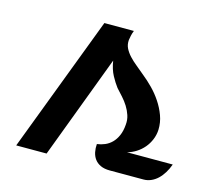

<svg xmlns="http://www.w3.org/2000/svg" viewBox="-84 -639 804 736"><g transform="rotate(15 318.5 -270.5)"><path d="M243.7 -540.5H360.8Q356.4 -529.8 354.2 -519.3Q352.1 -508.8 351.1 -502Q349.6 -483.9 356.9 -469.2Q364.3 -454.6 376.7 -441.2Q389.2 -427.7 405.5 -414.6Q421.9 -401.4 439 -386.7Q458.5 -371.1 478.5 -350.8Q498.5 -330.6 514.6 -306.4Q530.8 -282.2 540.8 -255.1Q550.8 -228 549.8 -198.7Q548.8 -178.2 541 -159.4Q533.2 -140.6 520.5 -125.7Q507.8 -110.8 491 -100.1Q474.1 -89.4 455.6 -84.5H637.2Q630.4 -65.4 620.8 -50Q611.3 -34.7 599.4 -23.4Q587.4 -12.2 573.2 -6.1Q559.1 0 543.9 0H410.2Q387.7 0 372.8 -7.1Q357.9 -14.2 349.4 -25.9Q340.8 -37.6 337.6 -53Q334.5 -68.4 335.9 -85Q351.6 -86.9 366.7 -93.3Q381.8 -99.6 393.8 -111.6Q405.8 -123.5 413.8 -141.6Q421.9 -159.7 423.8 -185.1Q425.8 -205.1 419.9 -222.7Q414.1 -240.2 404.3 -255.9Q394.5 -271.5 381.8 -285.6Q369.1 -299.8 356.9 -313Q344.2 -329.6 331.5 -353Q318.8 -376.5 313.5 -410.2L159.2 0H38.6Z"/></g></svg>

Font: Atomic Age
Style: Regular
Weight: 400
Designer: James Grieshaber
Foundry: James Grieshaber
Version: Version 1.008; ttfautohint (v1.4.1) -l 6 -r 46 -G 0 -x 0 -H 